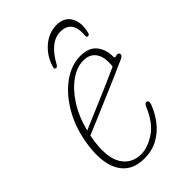

<svg xmlns="http://www.w3.org/2000/svg" viewBox="-184 -643 716 716"><g transform="rotate(-45 174.5 -285.0)"><path d="M295.5 -113Q283.5 -82.5 262 -54.8Q240.5 -27 209.2 -9.8Q178 7.5 136.5 7.5Q71 7.5 41.8 -40Q12.5 -87.5 23.5 -172.5Q33 -247.5 65.5 -306.2Q98 -365 143.8 -398.8Q189.5 -432.5 238 -432.5Q282 -432.5 302.8 -407.5Q323.5 -382.5 323.5 -343.5Q323.5 -334.5 331.5 -337.5Q344.5 -342.5 348.5 -334Q353 -324.5 337 -317Q306 -303 265 -285.2Q224 -267.5 182.2 -249.8Q140.5 -232 106.5 -217.5Q72.5 -203 55 -196Q52.5 -182.5 50.5 -169Q40 -90.5 65.5 -51.5Q91 -12.5 140.5 -12.5Q174.5 -12.5 213.8 -38.2Q253 -64 278 -124.5Q283.5 -137 291 -137Q296 -137 298.5 -131.8Q301 -126.5 295.5 -113ZM234.5 -412.5Q200.5 -412.5 166 -388.5Q131.5 -364.5 103.2 -320.8Q75 -277 60 -217.5Q84 -228 125.2 -245.2Q166.5 -262.5 212.2 -282.2Q258 -302 295.5 -319Q297 -328 297 -341.5Q297 -374 281.2 -393.2Q265.5 -412.5 234.5 -412.5ZM249.5 -549Q195.5 -549 153.5 -472.5Q149 -464 143 -464Q134.5 -464 137.5 -476Q150.5 -520.5 183.8 -548.8Q217 -577 257 -577Q297 -577 314.2 -547.8Q331.5 -518.5 320 -472.5Q318 -464 311 -464Q304 -464 304.5 -472.5Q311.5 -549 249.5 -549Z"/></g></svg>

Font: Fraunces144ptSuperSoftThinItalic
Style: Italic
Weight: 100
Italic angle: -16°
Version: Version 1.000;[0bf87f6ff]